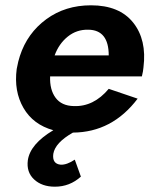

<svg xmlns="http://www.w3.org/2000/svg" viewBox="-20 -490 578 724"><path d="M262 112 285 176Q243 214 187 214Q138 214 108.5 186.5Q79 159 85 114Q94 53 181 1Q105 -20 68.5 -83Q32 -146 43 -230Q49 -262 55 -279Q83 -365 154.5 -417.5Q226 -470 323 -470Q430 -470 482 -405Q534 -340 521 -236Q520 -222 515 -202H169Q167 -152 189.5 -121.5Q212 -91 258 -90Q333 -87 390 -155L499 -118Q403 9 255 10Q188 48 181 90Q176 128 209 131Q232 132 262 112ZM313 -378Q269 -379 235.5 -352Q202 -325 186 -281H390Q390 -377 313 -378Z"/></svg>

Font: Jost* 600 Semi
Style: Italic
Weight: 600
Italic angle: -10°
Version: Version 3.500